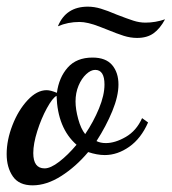

<svg xmlns="http://www.w3.org/2000/svg" viewBox="-32 -525 516 577"><path d="M-12 -62Q-12 -104 5.5 -149Q23 -194 51 -224Q79 -254 108 -254Q120 -254 139 -246Q145 -292 171.5 -322Q198 -352 246 -352Q286 -352 305 -329.5Q324 -307 324 -271Q324 -236 305.5 -191Q287 -146 258 -101Q270 -95 286 -95Q314 -95 346 -113.5Q378 -132 395 -170L413 -157Q392 -109 356.5 -84Q321 -59 283 -59Q260 -59 233 -68Q196 -24 152 4Q108 32 66 32Q25 32 6.5 5Q-12 -22 -12 -62ZM282 -271Q282 -315 254 -315Q241 -315 227 -302Q213 -289 204 -267.5Q195 -246 195 -220Q195 -197 203 -167.5Q211 -138 224 -122Q249 -159 265.5 -199Q282 -239 282 -271ZM198 -90Q141 -140 138 -237Q126 -231 109 -200Q92 -169 80 -131Q68 -93 68 -65Q68 -19 102 -19Q120 -19 146 -39Q172 -59 198 -90ZM290 -436Q285 -438 267 -445Q249 -452 234 -455.5Q219 -459 207 -459Q172 -459 142 -446Q166 -505 232 -505Q251 -505 271 -499Q291 -493 319 -481Q350 -469 368.5 -463Q387 -457 405 -457Q435 -457 464 -467Q449 -439 429.5 -425Q410 -411 380 -411Q360 -411 339.5 -417.5Q319 -424 290 -436Z"/></svg>

Font: Dancing Script
Style: Bold
Weight: 700
Designer: Pablo Impallari
Foundry: Pablo Impallari
Version: Version 2.000